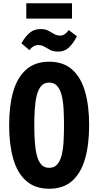

<svg xmlns="http://www.w3.org/2000/svg" viewBox="-20 -1142 602 1176"><path d="M281 14Q195 14 140.5 -34Q86 -82 61 -169.5Q36 -257 36 -375Q36 -494 61 -581Q86 -668 140.5 -716Q195 -764 281 -764Q368 -764 422 -716Q476 -668 501 -581Q526 -494 526 -375Q526 -257 501 -169.5Q476 -82 422 -34Q368 14 281 14ZM281 -114Q312 -114 330.5 -135Q349 -156 358 -193Q367 -230 369.5 -277Q372 -324 372 -375Q372 -426 369.5 -473Q367 -520 358 -557Q349 -594 330.5 -615Q312 -636 281 -636Q250 -636 232 -615Q214 -594 205 -557Q196 -520 193 -473Q190 -426 190 -375Q190 -324 193 -277Q196 -230 205 -193Q214 -156 232 -135Q250 -114 281 -114ZM141 -1028V-1122H421V-1028ZM338 -826Q307 -826 287.5 -836Q268 -846 252 -856Q236 -866 215 -866Q184 -866 160 -835L111 -877Q137 -921 163.5 -942.5Q190 -964 230 -964Q258 -964 276 -954Q294 -944 311 -934Q328 -924 350 -924Q377 -924 401 -958L451 -920Q429 -876 402 -851Q375 -826 338 -826Z"/></svg>

Font: Freeman
Style: Regular
Weight: 400
Designer: Vernon Adams, Aoife Mooney, Rodrigo Fuenzalida
Foundry: Rodrigo Fuenzalida
Version: Version 1.000; ttfautohint (v1.8.4.7-5d5b)